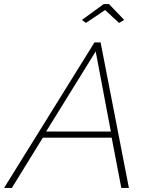

<svg xmlns="http://www.w3.org/2000/svg" viewBox="-61 -917 729 937"><path d="M339 -820 445 -897H471L545 -820L520 -805L452 -868L358 -805ZM400 -710H430L568 0H531L484 -245H148L-3 0H-41ZM480 -275 406 -666 164 -275Z"/></svg>

Font: Raleway-v4020 ExtraLight
Style: Italic
Weight: 275
Italic angle: -12°
Designer: Matt McInerney, Pablo Impallari, Rodrigo Fuenzalida
Foundry: Matt McInerney, Pablo Impallari, Rodrigo Fuenzalida
Version: Version 4.020;PS 004.020;hotconv 1.0.88;makeotf.lib2.5.64775